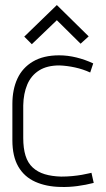

<svg xmlns="http://www.w3.org/2000/svg" viewBox="-20 -729 420 760"><path d="M331 -585 205 -709 76 -584 106 -554 205 -649 299 -556ZM337 -442 349 -478Q317 -493 282.5 -501.5Q248 -510 214 -510Q152 -510 110.5 -485.5Q69 -461 49 -418Q29 -375 29 -317V-174Q29 -110 52.5 -69.5Q76 -29 119.5 -9.5Q163 10 220 11Q253 12 286.5 7.5Q320 3 351 -5L342 -45Q341 -45 331 -42.5Q321 -40 304 -37Q287 -34 266 -32Q245 -30 222 -30Q185 -31 157 -39.5Q129 -48 109.5 -66Q90 -84 81 -113Q72 -142 72 -183V-312Q73 -359 88 -394.5Q103 -430 134.5 -450Q166 -470 215 -470Q245 -469 277 -462Q309 -455 337 -442Z"/></svg>

Font: Advent Pro Light
Style: Regular
Weight: 300
Version: Version 3.000